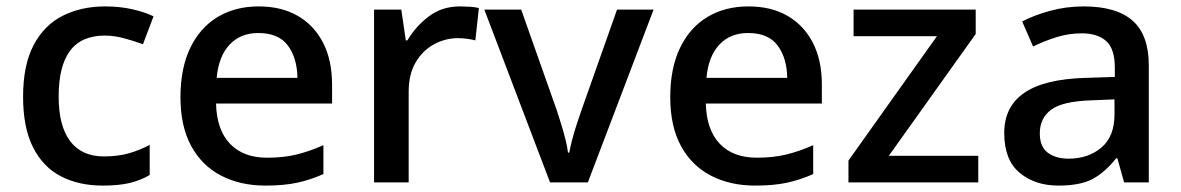

<svg xmlns="http://www.w3.org/2000/svg" viewBox="-20 -569 3683 599"><path d="M300 10Q226 10 170 -19Q114 -48 83 -109.5Q52 -171 52 -267Q52 -366 85 -428.5Q118 -491 176 -520Q234 -549 308 -549Q354 -549 393.5 -540Q433 -531 459 -518L426 -431Q399 -441 367.5 -449.5Q336 -458 307 -458Q234 -458 198.5 -410.5Q163 -363 163 -268Q163 -176 199 -128.5Q235 -81 304 -81Q349 -81 383 -91Q417 -101 447 -117V-23Q418 -6 384 2Q350 10 300 10Z M787 -549Q858 -549 909 -519.5Q960 -490 988 -435.5Q1016 -381 1016 -305V-246H654Q656 -164 697.5 -120.5Q739 -77 813 -77Q865 -77 905.5 -87Q946 -97 989 -116V-26Q949 -8 907.5 1Q866 10 808 10Q730 10 670 -21Q610 -52 576.5 -113.5Q543 -175 543 -266Q543 -356 573.5 -419.5Q604 -483 659 -516Q714 -549 787 -549ZM786 -466Q730 -466 696 -429.5Q662 -393 656 -326H908Q907 -388 878 -427Q849 -466 786 -466Z M1415 -549Q1429 -549 1445.5 -548Q1462 -547 1474 -544L1463 -443Q1452 -446 1437 -448Q1422 -450 1409 -450Q1369 -450 1333.5 -430.5Q1298 -411 1276.5 -374Q1255 -337 1255 -283V0H1147V-539H1232L1246 -443H1251Q1277 -487 1318 -518Q1359 -549 1415 -549Z M1696 0 1491 -539H1606L1717 -225Q1724 -204 1731.5 -179.5Q1739 -155 1744.5 -132.5Q1750 -110 1752 -93H1756Q1759 -110 1765 -133Q1771 -156 1779 -180.5Q1787 -205 1794 -225L1905 -539H2019L1814 0Z M2315 -549Q2386 -549 2437 -519.5Q2488 -490 2516 -435.5Q2544 -381 2544 -305V-246H2182Q2184 -164 2225.5 -120.5Q2267 -77 2341 -77Q2393 -77 2433.5 -87Q2474 -97 2517 -116V-26Q2477 -8 2435.5 1Q2394 10 2336 10Q2258 10 2198 -21Q2138 -52 2104.5 -113.5Q2071 -175 2071 -266Q2071 -356 2101.5 -419.5Q2132 -483 2187 -516Q2242 -549 2315 -549ZM2314 -466Q2258 -466 2224 -429.5Q2190 -393 2184 -326H2436Q2435 -388 2406 -427Q2377 -466 2314 -466Z M3032 0H2627V-68L2903 -456H2643V-539H3024V-463L2753 -83H3032Z M3361 -549Q3463 -549 3513.5 -504.5Q3564 -460 3564 -365V0H3487L3466 -75H3462Q3427 -31 3388.5 -10.5Q3350 10 3282 10Q3209 10 3161 -30Q3113 -70 3113 -154Q3113 -236 3175 -279Q3237 -322 3365 -326L3458 -329V-358Q3458 -417 3431 -441Q3404 -465 3355 -465Q3314 -465 3276 -453Q3238 -441 3203 -424L3169 -502Q3207 -522 3257 -535.5Q3307 -549 3361 -549ZM3385 -256Q3294 -253 3259 -226.5Q3224 -200 3224 -153Q3224 -111 3249 -92.5Q3274 -74 3314 -74Q3375 -74 3416 -108.5Q3457 -143 3457 -212V-259Z"/></svg>

Font: Noto Traditional Nushu Medium
Style: Regular
Weight: 500
Version: Version 2.003